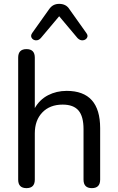

<svg xmlns="http://www.w3.org/2000/svg" viewBox="-20 -966 610 993"><path d="M191 -769Q179 -756 164.5 -757.5Q150 -759 143.5 -770.5Q137 -782 147 -796L233 -917Q244 -933 257 -939.5Q270 -946 286 -946Q303 -946 316.5 -939.5Q330 -933 340 -917L426 -796Q437 -782 430 -770.5Q423 -759 408.5 -757.5Q394 -756 381 -769L286 -882ZM117 7Q74 7 74 -37V-668Q74 -712 117 -712Q160 -712 160 -668V-407Q185 -451 228.5 -473.5Q272 -496 325 -496Q498 -496 498 -303V-37Q498 7 455 7Q412 7 412 -37V-298Q412 -364 386 -394.5Q360 -425 304 -425Q238 -425 199 -384.5Q160 -344 160 -276V-37Q160 7 117 7Z"/></svg>

Font: Chiron GoRound TC N
Style: Regular
Weight: 350
Designer: Ryoko NISHIZUKA 西塚涼子 (kana, bopomofo & ideographs); Paul D. Hunt (Latin, Greek & Cyrillic); Sandoll Communications 산돌커뮤니
Foundry: Adobe
Version: Version 1.000;hotconv 1.1.1;makeotfexe 2.6.0